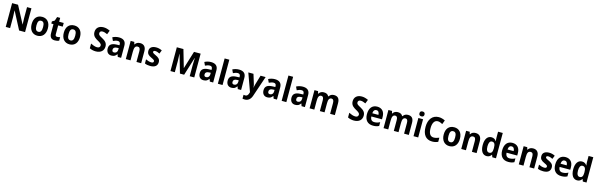

<svg xmlns="http://www.w3.org/2000/svg" viewBox="146 -3044 17297 5567"><g transform="rotate(15 8794.0 -260.0)"><path d="M663 0V-714H531V-387C533 -326 535 -272 538 -196H535L261 -714H83V0H214V-328C211 -389 209 -449 206 -525H210L484 0Z M1274 -274C1274 -456 1175 -556 1032 -556C874 -556 787 -450 787 -274C787 -102 880 10 1029 10C1189 10 1274 -103 1274 -274ZM931 -274C931 -385 960 -438 1030 -438C1101 -438 1130 -385 1130 -274C1130 -163 1101 -108 1031 -108C961 -108 931 -163 931 -274Z M1597 -107C1561 -107 1540 -126 1540 -166V-436H1677V-546H1540V-662H1448L1409 -546L1334 -501V-436H1399V-168C1399 -36 1459 10 1556 10C1605 10 1652 0 1683 -15V-123C1653 -113 1626 -107 1597 -107Z M2239 -274C2239 -456 2140 -556 1997 -556C1839 -556 1752 -450 1752 -274C1752 -102 1845 10 1994 10C2154 10 2239 -103 2239 -274ZM1896 -274C1896 -385 1925 -438 1995 -438C2066 -438 2095 -385 2095 -274C2095 -163 2066 -108 1996 -108C1926 -108 1896 -163 1896 -274Z M3024 -199C3024 -304 2966 -357 2866 -411C2786 -454 2748 -474 2748 -526C2748 -569 2777 -598 2827 -598C2874 -598 2915 -585 2977 -557L3023 -675C2951 -708 2892 -724 2829 -724C2688 -724 2604 -645 2605 -520C2605 -392 2704 -343 2760 -310C2829 -271 2881 -243 2881 -192C2881 -149 2856 -115 2791 -115C2727 -115 2660 -143 2598 -174V-33C2654 -4 2720 10 2783 10C2932 10 3024 -69 3024 -199Z M3337 -557C3268 -557 3199 -539 3144 -509L3190 -410C3239 -434 3283 -449 3329 -449C3378 -449 3406 -421 3406 -366V-340L3319 -337C3173 -332 3099 -279 3099 -163C3099 -56 3158 10 3253 10C3334 10 3375 -16 3416 -74H3420L3446 0H3546V-364C3546 -494 3472 -557 3337 -557ZM3355 -252 3406 -254V-206C3406 -137 3363 -97 3307 -97C3268 -97 3244 -115 3244 -162C3244 -215 3274 -249 3355 -252Z M3973 -556C3911 -556 3853 -533 3822 -477H3814L3796 -546H3687V0H3828V-260C3828 -381 3852 -439 3930 -439C3985 -439 4007 -399 4007 -321V0H4148V-358C4148 -493 4080 -556 3973 -556Z M4634 -161C4634 -255 4577 -293 4496 -331C4410 -371 4397 -384 4397 -409C4397 -434 4416 -447 4455 -447C4502 -447 4540 -429 4587 -407L4629 -513C4569 -543 4515 -556 4454 -556C4332 -556 4256 -503 4256 -404C4256 -315 4297 -275 4389 -232C4485 -188 4492 -173 4492 -147C4492 -118 4472 -99 4423 -99C4371 -99 4307 -119 4256 -145V-21C4307 1 4353 10 4420 10C4558 10 4634 -48 4634 -161Z M5312 0H5438L5608 -548H5612C5610 -500 5605 -399 5605 -340V0H5742V-714H5543L5381 -186H5378L5225 -714H5027V0H5158V-336C5158 -396 5152 -499 5150 -549H5154Z M6100 -557C6031 -557 5962 -539 5907 -509L5953 -410C6002 -434 6046 -449 6092 -449C6141 -449 6169 -421 6169 -366V-340L6082 -337C5936 -332 5862 -279 5862 -163C5862 -56 5921 10 6016 10C6097 10 6138 -16 6179 -74H6183L6209 0H6309V-364C6309 -494 6235 -557 6100 -557ZM6118 -252 6169 -254V-206C6169 -137 6126 -97 6070 -97C6031 -97 6007 -115 6007 -162C6007 -215 6037 -249 6118 -252Z M6591 0V-760H6450V0Z M6939 -557C6870 -557 6801 -539 6746 -509L6792 -410C6841 -434 6885 -449 6931 -449C6980 -449 7008 -421 7008 -366V-340L6921 -337C6775 -332 6701 -279 6701 -163C6701 -56 6760 10 6855 10C6936 10 6977 -16 7018 -74H7022L7048 0H7148V-364C7148 -494 7074 -557 6939 -557ZM6957 -252 7008 -254V-206C7008 -137 6965 -97 6909 -97C6870 -97 6846 -115 6846 -162C6846 -215 6876 -249 6957 -252Z M7218 -546 7413 -5 7405 23C7386 86 7357 122 7304 122C7284 122 7265 119 7252 116V232C7270 236 7293 240 7323 240C7412 240 7490 189 7529 71L7738 -546H7586L7500 -256C7490 -221 7484 -192 7481 -158H7478C7475 -193 7471 -224 7462 -257L7373 -546Z M8015 -557C7946 -557 7877 -539 7822 -509L7868 -410C7917 -434 7961 -449 8007 -449C8056 -449 8084 -421 8084 -366V-340L7997 -337C7851 -332 7777 -279 7777 -163C7777 -56 7836 10 7931 10C8012 10 8053 -16 8094 -74H8098L8124 0H8224V-364C8224 -494 8150 -557 8015 -557ZM8033 -252 8084 -254V-206C8084 -137 8041 -97 7985 -97C7946 -97 7922 -115 7922 -162C7922 -215 7952 -249 8033 -252Z M8506 0V-760H8365V0Z M8854 -557C8785 -557 8716 -539 8661 -509L8707 -410C8756 -434 8800 -449 8846 -449C8895 -449 8923 -421 8923 -366V-340L8836 -337C8690 -332 8616 -279 8616 -163C8616 -56 8675 10 8770 10C8851 10 8892 -16 8933 -74H8937L8963 0H9063V-364C9063 -494 8989 -557 8854 -557ZM8872 -252 8923 -254V-206C8923 -137 8880 -97 8824 -97C8785 -97 8761 -115 8761 -162C8761 -215 8791 -249 8872 -252Z M9792 -556C9733 -556 9676 -533 9647 -478H9633C9608 -530 9558 -556 9485 -556C9427 -556 9368 -533 9339 -476H9330L9313 -546H9204V0H9345V-259C9345 -376 9367 -439 9441 -439C9490 -439 9512 -399 9512 -321V0H9653V-275C9653 -383 9679 -439 9749 -439C9798 -439 9820 -397 9820 -320V0H9962V-358C9962 -495 9905 -556 9792 -556Z M10775 -199C10775 -304 10717 -357 10617 -411C10537 -454 10499 -474 10499 -526C10499 -569 10528 -598 10578 -598C10625 -598 10666 -585 10728 -557L10774 -675C10702 -708 10643 -724 10580 -724C10439 -724 10355 -645 10356 -520C10356 -392 10455 -343 10511 -310C10580 -271 10632 -243 10632 -192C10632 -149 10607 -115 10542 -115C10478 -115 10411 -143 10349 -174V-33C10405 -4 10471 10 10534 10C10683 10 10775 -69 10775 -199Z M11089 -556C10944 -556 10853 -458 10853 -269C10853 -87 10949 10 11109 10C11182 10 11235 -2 11285 -29V-142C11229 -112 11179 -99 11117 -99C11041 -99 10997 -147 10995 -236H11314V-309C11314 -464 11229 -556 11089 -556ZM11089 -452C11151 -452 11180 -403 11181 -333H10997C11001 -417 11038 -452 11089 -452Z M12012 -556C11953 -556 11896 -533 11867 -478H11853C11828 -530 11778 -556 11705 -556C11647 -556 11588 -533 11559 -476H11550L11533 -546H11424V0H11565V-259C11565 -376 11587 -439 11661 -439C11710 -439 11732 -399 11732 -321V0H11873V-275C11873 -383 11899 -439 11969 -439C12018 -439 12040 -397 12040 -320V0H12182V-358C12182 -495 12125 -556 12012 -556Z M12394 -760C12348 -760 12317 -740 12317 -687C12317 -635 12348 -614 12394 -614C12439 -614 12470 -635 12470 -687C12470 -740 12439 -760 12394 -760ZM12464 -546H12323V0H12464Z M12896 -601C12941 -601 12989 -581 13037 -555L13082 -675C13023 -705 12958 -724 12892 -724C12698 -724 12590 -571 12590 -356C12590 -131 12685 10 12882 10C12950 10 13002 -1 13058 -27V-151C12997 -127 12948 -113 12897 -113C12788 -113 12740 -200 12740 -355C12740 -503 12792 -601 12896 -601Z M13643 -274C13643 -456 13544 -556 13401 -556C13243 -556 13156 -450 13156 -274C13156 -102 13249 10 13398 10C13558 10 13643 -103 13643 -274ZM13300 -274C13300 -385 13329 -438 13399 -438C13470 -438 13499 -385 13499 -274C13499 -163 13470 -108 13400 -108C13330 -108 13300 -163 13300 -274Z M14042 -556C13980 -556 13922 -533 13891 -477H13883L13865 -546H13756V0H13897V-260C13897 -381 13921 -439 13999 -439C14054 -439 14076 -399 14076 -321V0H14217V-358C14217 -493 14149 -556 14042 -556Z M14517 10C14586 10 14627 -21 14658 -67H14664L14689 0H14799V-760H14658V-579C14658 -542 14664 -504 14667 -476H14663C14633 -525 14586 -556 14518 -556C14402 -556 14327 -456 14327 -273C14327 -90 14401 10 14517 10ZM14564 -105C14504 -105 14470 -161 14470 -272C14470 -381 14503 -439 14563 -439C14638 -439 14664 -384 14664 -277V-255C14663 -153 14635 -105 14564 -105Z M15148 -556C15003 -556 14912 -458 14912 -269C14912 -87 15008 10 15168 10C15241 10 15294 -2 15344 -29V-142C15288 -112 15238 -99 15176 -99C15100 -99 15056 -147 15054 -236H15373V-309C15373 -464 15288 -556 15148 -556ZM15148 -452C15210 -452 15239 -403 15240 -333H15056C15060 -417 15097 -452 15148 -452Z M15769 -556C15707 -556 15649 -533 15618 -477H15610L15592 -546H15483V0H15624V-260C15624 -381 15648 -439 15726 -439C15781 -439 15803 -399 15803 -321V0H15944V-358C15944 -493 15876 -556 15769 -556Z M16430 -161C16430 -255 16373 -293 16292 -331C16206 -371 16193 -384 16193 -409C16193 -434 16212 -447 16251 -447C16298 -447 16336 -429 16383 -407L16425 -513C16365 -543 16311 -556 16250 -556C16128 -556 16052 -503 16052 -404C16052 -315 16093 -275 16185 -232C16281 -188 16288 -173 16288 -147C16288 -118 16268 -99 16219 -99C16167 -99 16103 -119 16052 -145V-21C16103 1 16149 10 16216 10C16354 10 16430 -48 16430 -161Z M16740 -556C16595 -556 16504 -458 16504 -269C16504 -87 16600 10 16760 10C16833 10 16886 -2 16936 -29V-142C16880 -112 16830 -99 16768 -99C16692 -99 16648 -147 16646 -236H16965V-309C16965 -464 16880 -556 16740 -556ZM16740 -452C16802 -452 16831 -403 16832 -333H16648C16652 -417 16689 -452 16740 -452Z M17234 10C17303 10 17344 -21 17375 -67H17381L17406 0H17516V-760H17375V-579C17375 -542 17381 -504 17384 -476H17380C17350 -525 17303 -556 17235 -556C17119 -556 17044 -456 17044 -273C17044 -90 17118 10 17234 10ZM17281 -105C17221 -105 17187 -161 17187 -272C17187 -381 17220 -439 17280 -439C17355 -439 17381 -384 17381 -277V-255C17380 -153 17352 -105 17281 -105Z"/></g></svg>

Font: Noto Sans Malayalam SemiCondensed
Style: Bold
Weight: 700
Width: 4
Designer: Jelle Bosma - Monotype Design Team
Foundry: Monotype Imaging Inc.
Version: Version 2.104